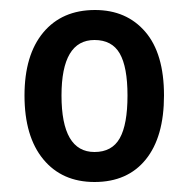

<svg xmlns="http://www.w3.org/2000/svg" viewBox="-20 -793 378 384"><path d="M308 -602Q308 -519 271.5 -474Q235 -429 169 -429Q104 -429 66.5 -474.5Q29 -520 29 -602Q29 -683 66.5 -728Q104 -773 170 -773Q233 -773 270.5 -729.5Q308 -686 308 -602ZM103 -602Q103 -489 169 -489Q204 -489 219.5 -516.5Q235 -544 235 -602Q235 -659 219.5 -686Q204 -713 169 -713Q103 -713 103 -602Z"/></svg>

Font: Noto Sans Tamil UI Condensed Medium
Style: Regular
Weight: 500
Width: 3
Designer: Jelle Bosma - Monotype Design Team
Foundry: Monotype Imaging Inc.
Version: Version 2.004; ttfautohint (v1.8.4.7-5d5b)